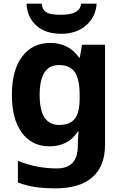

<svg xmlns="http://www.w3.org/2000/svg" viewBox="-20 -791 673 1051"><path d="M255 -556Q356 -556 413 -476H417L429 -546H555V1Q555 118 486 179Q417 240 282 240Q224 240 174.5 233Q125 226 78 208V89Q179 131 291 131Q406 131 406 7V-4Q406 -21 407.5 -39Q409 -57 410 -71H406Q378 -28 339 -9Q300 10 251 10Q154 10 99.5 -64.5Q45 -139 45 -272Q45 -406 101 -481Q157 -556 255 -556ZM302 -435Q197 -435 197 -270Q197 -107 304 -107Q361 -107 388.5 -139.5Q416 -172 416 -253V-271Q416 -359 389 -397Q362 -435 302 -435ZM509 -771Q504 -698 451 -652Q398 -606 315 -606Q229 -606 179 -651Q129 -696 125 -771H208Q211 -743 225.5 -730Q240 -717 264 -713.5Q288 -710 316 -710Q340 -710 363.5 -714.5Q387 -719 404 -732Q421 -745 424 -771Z"/></svg>

Font: Noto Sans IKEA
Style: Bold
Weight: 600
Designer: Monotype Design Team
Foundry: Monotype Imaging Inc.
Version: Version 2.001